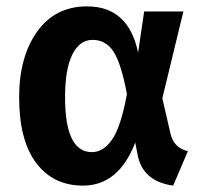

<svg xmlns="http://www.w3.org/2000/svg" viewBox="-20 -566 639 602"><path d="M270 -441Q230 -441 207 -395.5Q184 -350 184 -261Q184 -89 268 -89Q304 -89 331.5 -128.5Q359 -168 378 -271Q360 -367 336 -404Q312 -441 270 -441ZM253 -546Q383 -546 413 -401L432 -530H555L489 -258L515 -145Q526 -102 569 -92L523 16Q429 3 412 -78L404 -119Q352 16 240 16Q147 16 93.5 -55Q40 -126 40 -261Q40 -388 96.5 -467Q153 -546 253 -546Z"/></svg>

Font: FiraSans
Style: Regular
Weight: 600
Designer: Carrois Corporate & Edenspiekermann AG
Foundry: Carrois Corporate GbR & Edenspiekermann AG
Version: Version 3.106;PS 003.106;hotconv 1.0.70;makeotf.lib2.5.58329